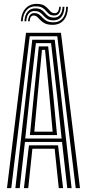

<svg xmlns="http://www.w3.org/2000/svg" viewBox="-20 -969 448 989"><path d="M16 0 114 -800H294L392 0H370L275 -782.2H133L38 0ZM103.2 0 129.2 -220.5H279L305 0H282.8L261.5 -203H146.8L125.5 0ZM59.2 0 146.2 -764.2H262L348.8 0H326.5L299.5 -238H108.5L81.5 0ZM110 -255.5H297.5L273.8 -478.8L243 -746.8H165L133.8 -478.8ZM134.2 -273.2 154.5 -478.8 180 -730H228.2L254.2 -478.8L273.8 -273.2ZM156.8 -290.8H251.2L234.2 -478.8L212 -712.2H196.2L174 -478.8ZM87.5 -859.5Q90.5 -904.5 114 -927.9Q137.5 -951.2 175.2 -948.8Q195.5 -947.8 207.4 -940.6Q219.2 -933.5 226.8 -924.6Q234.2 -915.8 241.4 -908.9Q248.5 -902 259.5 -901.2Q271.2 -900.2 277.6 -908.4Q284 -916.5 285 -934H293.2Q292.8 -912 283.8 -900Q274.8 -888 256.2 -889.2Q241.8 -889.8 233.4 -896.6Q225 -903.5 217.8 -912.1Q210.5 -920.8 200 -927.9Q189.5 -935 170.5 -936.2Q137.8 -938.8 118.2 -918.1Q98.8 -897.5 96.8 -859.5ZM105.8 -859.5Q108 -893.8 124.1 -910.8Q140.2 -927.8 167 -925.8Q184.5 -924.8 194.5 -917.6Q204.5 -910.5 211.9 -901.8Q219.2 -893 228.6 -886.2Q238 -879.5 254 -878.5Q276.8 -877.2 289 -891.9Q301.2 -906.5 302.5 -934H311.8Q311 -899.5 295.2 -881.1Q279.5 -862.8 251.5 -864.2Q233.8 -865 223.1 -871.9Q212.5 -878.8 204.6 -887.8Q196.8 -896.8 187.4 -903.8Q178 -910.8 162.8 -912Q141 -914.2 128.8 -900.1Q116.5 -886 115.2 -859.5ZM124.2 -859.5Q126 -881.2 134.9 -892.1Q143.8 -903 160 -901.5Q173.5 -900.5 182.2 -893.6Q191 -886.8 199.2 -877.9Q207.5 -869 219.2 -862Q231 -855 250.2 -854.2Q283 -852.2 301.6 -873.4Q320.2 -894.5 321 -934H330.2Q328.8 -888 306.9 -863.8Q285 -839.5 245.5 -841.2Q224 -842 210.6 -848.9Q197.2 -855.8 188.8 -864.6Q180.2 -873.5 173 -880.6Q165.8 -887.8 156 -888.8Q145.5 -890.2 139.5 -882.6Q133.5 -875 133 -859.5Z"/></svg>

Font: Big Shoulders Inline Display Thin
Style: Bold
Weight: 700
Version: Version 2.002